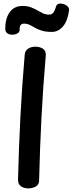

<svg xmlns="http://www.w3.org/2000/svg" viewBox="-20 -1028 403 1065"><path d="M117 -724Q119 -747 136 -758Q153 -769 175 -769Q201 -769 218 -758Q235 -747 234 -722Q219 -550 210 -375.5Q201 -201 197 -28Q197 -4 178.5 6.5Q160 17 137 17Q114 17 97 6Q80 -5 80 -32Q84 -202 93 -376.5Q102 -551 117 -724ZM268 -851Q235 -851 212 -858Q189 -865 173 -874.5Q157 -884 143 -890.5Q129 -897 113 -897Q87 -897 89 -862Q89 -850 77 -843Q65 -836 49.5 -835.5Q34 -835 22 -842.5Q10 -850 9 -867Q9 -926 34 -960.5Q59 -995 105 -995Q132 -995 151.5 -987.5Q171 -980 186.5 -971Q202 -962 217.5 -954.5Q233 -947 252 -947Q267 -947 275.5 -957.5Q284 -968 291 -992Q294 -1004 305.5 -1007Q317 -1010 331 -1006Q345 -1002 355 -992.5Q365 -983 363 -970Q355 -911 329 -881Q303 -851 268 -851Z"/></svg>

Font: Playpen Sans Medium
Style: Regular
Weight: 500
Designer: Laura Meseguer, Veronika Burian, José Scaglione
Foundry: TypeTogether
Version: Version 1.001